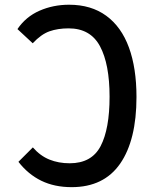

<svg xmlns="http://www.w3.org/2000/svg" viewBox="-20 -754 640 792"><path d="M56 -86.5 115.5 -146Q146 -111 183.8 -95.8Q221.5 -80.5 267.5 -80.5Q358 -80.5 395 -151.2Q432 -222 432 -355Q432 -489.5 392.5 -563.2Q353 -637 263 -637Q218.5 -637 184 -624.8Q149.5 -612.5 115 -575.5L52 -634Q86.5 -685 143 -709.8Q199.5 -734.5 265 -734.5Q356 -734.5 418.2 -689Q480.5 -643.5 511.8 -558.2Q543 -473 543 -354Q543 -176.5 475.8 -79.2Q408.5 18 275.5 18Q204.5 18 150.2 -8.5Q96 -35 56 -86.5Z"/></svg>

Font: JuliaMono Medium
Style: Regular
Weight: 500
Monospace: yes
Designer: cormullion
Foundry: corm
Version: Version 0.054; ttfautohint (v1.8.4)